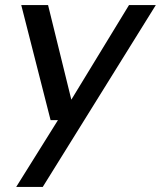

<svg xmlns="http://www.w3.org/2000/svg" viewBox="-20 -519 636 759"><path d="M44 220 209 -44H180L64 -499H170L262 -125L490 -499H596L149 220Z"/></svg>

Font: DM Sans 20pt Medium
Style: Italic
Weight: 500
Italic angle: -10°
Version: Version 4.004;gftools[0.9.30]